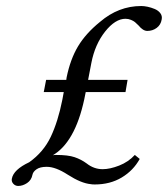

<svg xmlns="http://www.w3.org/2000/svg" viewBox="-20 -595 553 632"><path d="M124 -292Q124.5 -295.4 126 -302Q127.4 -308.6 127.9 -312L131.8 -332H153.8H198.2L199.2 -339.8Q211.4 -399.9 236.8 -442.4Q262.2 -484.9 309.1 -522.9Q370.1 -575.2 444.8 -575.2Q454.1 -575.2 465.8 -572.8Q477.5 -570.3 489.3 -565.4Q501 -560.5 507.8 -551.5Q514.6 -542.5 512.2 -530.8Q509.3 -513.2 495.8 -503.2Q482.4 -493.2 464.8 -493.2Q450.7 -493.2 436 -511.2Q428.7 -518.6 424.3 -522.2Q419.9 -525.9 411.4 -529.5Q402.8 -533.2 393.1 -533.2Q359.4 -533.2 325.9 -491Q292.5 -448.7 280.8 -388.2L270 -332H374H399.9L393.1 -292H345.2H262.2Q262.2 -291 261.7 -289.6Q261.2 -288.1 261.2 -287.1Q232.9 -136.2 160.2 -87.9Q155.3 -85.4 153.8 -84Q157.7 -85 164.1 -85Q204.1 -85 225.6 -77.6Q247.1 -70.3 265.1 -57.1Q289.1 -38.1 317.9 -38.1Q341.8 -38.1 372.3 -50Q402.8 -62 423.8 -85L439.9 -71.8Q418.9 -33.7 380.6 -10.7Q342.3 12.2 292 12.2Q282.7 12.2 278.8 11.2Q247.1 8.3 203.1 -20Q163.1 -45.9 133.8 -45.9Q111.8 -45.9 100.3 -37.8Q88.9 -29.8 86.9 -20Q83.5 -2 69.1 7.6Q54.7 17.1 40 17.1Q30.3 17.1 23.7 9.8Q17.1 2.4 19 -6.8Q24.4 -36.6 76.2 -61Q123 -94.2 147 -144.5Q170.9 -194.8 185.1 -266.1L189.9 -292Z"/></svg>

Font: Common Serif
Style: Italic
Weight: 400
Italic angle: -12°
Designer: Philipp H. Poll, Khaled Hosny
Foundry: Stefan Peev, Context Ltd.
Version: Version 1.026